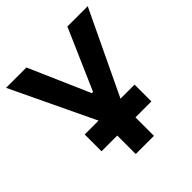

<svg xmlns="http://www.w3.org/2000/svg" viewBox="-187 -827 961 961"><g transform="rotate(-45 293.0 -346.5)"><path d="M117.2 -130.9H228.5V0H357.4V-130.9H470.2V-250H370.6L582 -693.4H438L297.4 -371.1H288.6L147.9 -693.4H3.9L215.3 -250H117.2Z"/></g></svg>

Font: Cascadia Code
Style: Bold
Weight: 700
Monospace: yes
Designer: Aaron Bell
Foundry: Saja Typeworks
Version: Version 2404.023